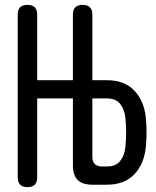

<svg xmlns="http://www.w3.org/2000/svg" viewBox="-20 -760 640 790"><path d="M280 -355H133V-30Q133 -10 123 0Q113 10 93 10Q73 10 63 0Q53 -10 53 -30V-700Q53 -720 63 -730Q73 -740 93 -740Q113 -740 123 -730Q133 -720 133 -700V-430H280V-700Q280 -720 290 -730Q300 -740 320 -740Q340 -740 350 -730Q360 -720 360 -700V-430H420Q492 -430 532.5 -387.5Q573 -345 580 -275Q583 -245 583 -215Q583 -185 580 -155Q573 -85 532.5 -42.5Q492 0 420 0H360Q319 0 299.5 -19.5Q280 -39 280 -80ZM360 -115Q360 -95 370 -85Q380 -75 400 -75H420Q456 -75 474 -97Q492 -119 496 -155Q499 -185 499 -215Q499 -245 496 -275Q492 -311 474 -333Q456 -355 420 -355H360Z"/></svg>

Font: Maple Mono
Style: Regular
Weight: 400
Monospace: yes
Designer: subframe7536
Version: Version 7.300